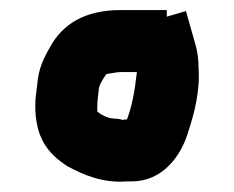

<svg xmlns="http://www.w3.org/2000/svg" viewBox="-20 -714 464 381"><path d="M232 -477H231C228.3 -477 225.7 -476.7 223 -476C218.2 -478.4 209.5 -478.3 204 -479C194.6 -479 179.1 -486.9 173 -493V-502C173 -513.7 174.9 -525.2 176 -536C176 -542.8 181.7 -552.6 185 -558L191 -567L203 -569C210.3 -570.3 215.7 -571 219 -571H252C251.3 -569.7 251 -568 251 -566C247.3 -532.6 241.8 -503.2 232 -477ZM311 -681V-694H219C149.1 -694 104.1 -666.6 79 -620C66.8 -599.1 56 -576.6 54 -547L52 -531C50.7 -523 50 -514.3 50 -505C50 -440.5 74.6 -409.5 114 -384C145.4 -367.1 183.7 -350.4 231 -354H241C302.5 -354 339.7 -404 354 -454C365.5 -488.6 377.4 -535 374 -579C374 -594.9 372 -612 368 -625L349 -692Z"/></svg>

Font: Tape
Style: Regular
Weight: 500
Foundry: Cannot Into Space Fonts
Version: Version 0.97